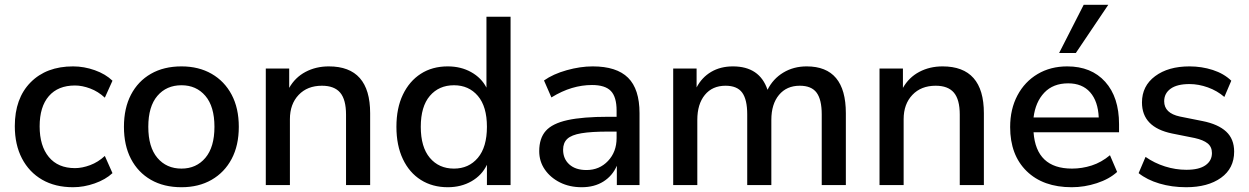

<svg xmlns="http://www.w3.org/2000/svg" viewBox="-20 -775 5229 804"><path d="M286 9Q211 9 156.5 -22.5Q102 -54 72 -111.5Q42 -169 42 -247Q42 -363 108 -430Q174 -497 286 -497Q332 -497 377 -481Q422 -465 451 -437L419 -366Q391 -392 357.5 -404.5Q324 -417 294 -417Q223 -417 184.5 -372.5Q146 -328 146 -246Q146 -164 184.5 -117.5Q223 -71 294 -71Q324 -71 357.5 -83.5Q391 -96 419 -122L451 -50Q422 -23 376.5 -7Q331 9 286 9Z M740 9Q666 9 612 -22Q558 -53 528.5 -109.5Q499 -166 499 -244Q499 -322 528.5 -378.5Q558 -435 612 -466Q666 -497 740 -497Q812 -497 866 -466Q920 -435 950 -378.5Q980 -322 980 -244Q980 -166 950 -109.5Q920 -53 866 -22Q812 9 740 9ZM740 -69Q802 -69 840 -114Q878 -159 878 -244Q878 -329 840 -373.5Q802 -418 740 -418Q677 -418 639 -373.5Q601 -329 601 -244Q601 -159 639 -114Q677 -69 740 -69Z M1093 0V-488H1191V-407Q1216 -451 1259.5 -474Q1303 -497 1357 -497Q1530 -497 1530 -301V0H1429V-295Q1429 -358 1404.5 -387Q1380 -416 1328 -416Q1267 -416 1230.5 -377.5Q1194 -339 1194 -276V0Z M1855 9Q1791 9 1742.5 -21.5Q1694 -52 1667 -109Q1640 -166 1640 -244Q1640 -322 1667 -378.5Q1694 -435 1742 -466Q1790 -497 1855 -497Q1910 -497 1953 -473Q1996 -449 2017 -408V-705H2118V0H2019V-85Q1998 -41 1954.5 -16Q1911 9 1855 9ZM1881 -69Q1943 -69 1981 -114Q2019 -159 2019 -244Q2019 -329 1981 -373.5Q1943 -418 1881 -418Q1818 -418 1780 -373.5Q1742 -329 1742 -244Q1742 -159 1780 -114Q1818 -69 1881 -69Z M2416 9Q2365 9 2325 -11Q2285 -31 2261.5 -65Q2238 -99 2238 -142Q2238 -196 2265.5 -227Q2293 -258 2356.5 -272Q2420 -286 2528 -286H2562V-312Q2562 -369 2538 -394Q2514 -419 2459 -419Q2417 -419 2375 -406.5Q2333 -394 2289 -367L2258 -438Q2296 -465 2353 -481Q2410 -497 2462 -497Q2562 -497 2610 -449.5Q2658 -402 2658 -301V0H2563V-81Q2545 -39 2507 -15Q2469 9 2416 9ZM2436 -63Q2490 -63 2526 -101Q2562 -139 2562 -197V-224H2529Q2456 -224 2414.5 -217Q2373 -210 2355.5 -193.5Q2338 -177 2338 -148Q2338 -110 2364 -86.5Q2390 -63 2436 -63Z M2799 0V-488H2897V-409Q2919 -451 2958 -474Q2997 -497 3049 -497Q3161 -497 3194 -399Q3217 -445 3260 -471Q3303 -497 3358 -497Q3522 -497 3522 -301V0H3421V-296Q3421 -358 3399.5 -387Q3378 -416 3329 -416Q3274 -416 3242 -377.5Q3210 -339 3210 -273V0H3109V-296Q3109 -358 3088 -387Q3067 -416 3018 -416Q2963 -416 2931.5 -377.5Q2900 -339 2900 -273V0Z M3663 0V-488H3761V-407Q3786 -451 3829.5 -474Q3873 -497 3927 -497Q4100 -497 4100 -301V0H3999V-295Q3999 -358 3974.5 -387Q3950 -416 3898 -416Q3837 -416 3800.5 -377.5Q3764 -339 3764 -276V0Z M4468 9Q4348 9 4279 -58.5Q4210 -126 4210 -243Q4210 -318 4240.5 -375.5Q4271 -433 4325 -465Q4379 -497 4449 -497Q4550 -497 4608 -432.5Q4666 -368 4666 -255V-221H4308Q4319 -69 4469 -69Q4511 -69 4551.5 -82Q4592 -95 4628 -125L4658 -55Q4625 -25 4573 -8Q4521 9 4468 9ZM4453 -426Q4390 -426 4353 -387Q4316 -348 4308 -283H4581Q4578 -351 4545 -388.5Q4512 -426 4453 -426ZM4415 -553 4518 -755H4621L4485 -553Z M4947 9Q4887 9 4835 -6.5Q4783 -22 4748 -50L4777 -118Q4814 -92 4858.5 -78Q4903 -64 4948 -64Q5001 -64 5028 -83Q5055 -102 5055 -134Q5055 -160 5037 -174.5Q5019 -189 4983 -197L4888 -216Q4762 -242 4762 -346Q4762 -415 4817 -456Q4872 -497 4961 -497Q5012 -497 5058.5 -482Q5105 -467 5136 -437L5107 -369Q5077 -395 5038 -409Q4999 -423 4961 -423Q4909 -423 4882 -403.5Q4855 -384 4855 -351Q4855 -301 4921 -287L5016 -268Q5081 -255 5114.5 -224Q5148 -193 5148 -140Q5148 -70 5093 -30.5Q5038 9 4947 9Z"/></svg>

Font: Nunito Sans SemiBold
Style: Regular
Weight: 600
Designer: Vernon Adams
Foundry: Vernon Adams
Version: Version 3.101; ttfautohint (v1.8.4.7-5d5b);gftools[0.9.27]